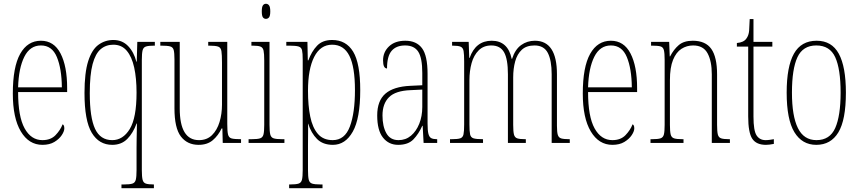

<svg xmlns="http://www.w3.org/2000/svg" viewBox="-20 -758 4553 1018"><path d="M205 10Q133 10 90.5 -61Q48 -132 48 -262Q48 -403 87 -472.5Q126 -542 197 -542Q266 -542 301 -474.5Q336 -407 336 -291V-270H76Q76 -140 110.5 -77.5Q145 -15 205 -15Q249 -15 274.5 -41.5Q300 -68 312 -99Q316 -97 318.5 -92Q321 -87 321 -77Q321 -62 307.5 -41.5Q294 -21 268.5 -5.5Q243 10 205 10ZM308 -295Q307 -394 281.5 -455.5Q256 -517 197 -517Q139 -517 109 -457Q79 -397 76 -295Z M624 240V220H637Q668 220 682 215.5Q696 211 700 195Q704 179 704 144V26Q704 3 704.5 -22.5Q705 -48 705.5 -70.5Q706 -93 706 -103H704Q686 -53 655 -21.5Q624 10 575 10Q505 10 466.5 -54Q428 -118 428 -265Q428 -372 447.5 -433.5Q467 -495 502 -520.5Q537 -546 581 -546Q628 -546 659 -514Q690 -482 703 -431H705L708 -536H801V-516H798Q768 -516 754 -511.5Q740 -507 736 -491Q732 -475 732 -440V144Q732 179 736 195Q740 211 753.5 215.5Q767 220 795 220H796V240ZM575 -15Q632 -15 668 -74Q704 -133 704 -267Q704 -343 691.5 -400Q679 -457 652 -489Q625 -521 581 -521Q542 -521 514 -497.5Q486 -474 471 -418Q456 -362 456 -264Q456 -135 484 -75Q512 -15 575 -15Z M1033 10Q973 10 939 -34.5Q905 -79 905 -184V-443Q905 -477 901 -492.5Q897 -508 882 -512Q867 -516 834 -516H830V-536H933V-183Q933 -15 1035 -15Q1077 -15 1104 -41.5Q1131 -68 1144 -111Q1157 -154 1157 -203V-426Q1157 -468 1154 -487Q1151 -506 1136.5 -511Q1122 -516 1087 -516H1084V-536H1185V-101Q1185 -62 1189 -45Q1193 -28 1208 -24Q1223 -20 1256 -20H1258V0H1161L1159 -77H1155Q1137 -39 1108 -14.5Q1079 10 1033 10Z M1390 -658Q1380 -658 1374 -666Q1368 -674 1368 -698Q1368 -721 1374 -729.5Q1380 -738 1390 -738Q1400 -738 1406.5 -729.5Q1413 -721 1413 -698Q1413 -674 1406.5 -666Q1400 -658 1390 -658ZM1298 0V-20H1314Q1345 -20 1359 -24.5Q1373 -29 1377 -45Q1381 -61 1381 -96V-437Q1381 -473 1377.5 -489.5Q1374 -506 1361 -511Q1348 -516 1319 -516H1313V-536H1409V-96Q1409 -61 1413 -45Q1417 -29 1431 -24.5Q1445 -20 1475 -20H1488V0Z M1513 240V220H1518Q1549 220 1563 215.5Q1577 211 1581 195Q1585 179 1585 144V-441Q1585 -476 1581.5 -491.5Q1578 -507 1563 -511.5Q1548 -516 1513 -516H1498V-536H1610L1612 -438H1615Q1632 -485 1661 -515.5Q1690 -546 1741 -546Q1815 -546 1852.5 -484Q1890 -422 1890 -280Q1890 -130 1850.5 -60Q1811 10 1745 10Q1692 10 1661 -21Q1630 -52 1614 -102H1613Q1614 -83 1613.5 -52.5Q1613 -22 1613 14V144Q1613 179 1617 195Q1621 211 1635 215.5Q1649 220 1679 220H1690V240ZM1744 -15Q1808 -15 1835 -87Q1862 -159 1862 -280Q1862 -403 1832.5 -462Q1803 -521 1741 -521Q1679 -521 1646 -456.5Q1613 -392 1613 -276Q1613 -198 1625 -139.5Q1637 -81 1665.5 -48Q1694 -15 1744 -15Z M2091 10Q2041 10 2010.5 -28.5Q1980 -67 1980 -146Q1980 -224 2023.5 -261.5Q2067 -299 2156 -303L2219 -306V-371Q2219 -451 2197.5 -484Q2176 -517 2128 -517Q2081 -517 2056.5 -488.5Q2032 -460 2032 -395Q2011 -395 2011 -438Q2011 -482 2042.5 -512Q2074 -542 2129 -542Q2188 -542 2217.5 -502.5Q2247 -463 2247 -366V-103Q2247 -66 2251.5 -48.5Q2256 -31 2266.5 -25.5Q2277 -20 2296 -20H2298V0H2226L2221 -91H2219Q2200 -48 2172 -19Q2144 10 2091 10ZM2093 -15Q2131 -15 2159 -38.5Q2187 -62 2203 -102Q2219 -142 2219 -191V-283L2157 -280Q2077 -277 2042.5 -242.5Q2008 -208 2008 -146Q2008 -88 2028.5 -51.5Q2049 -15 2093 -15Z M2366 0V-20H2375Q2406 -20 2420 -24.5Q2434 -29 2437.5 -45.5Q2441 -62 2441 -98V-432Q2441 -470 2438 -487.5Q2435 -505 2422 -510.5Q2409 -516 2379 -516H2377V-536H2465L2468 -451H2470Q2502 -542 2587 -542Q2673 -542 2693 -446H2695Q2711 -496 2743 -519Q2775 -542 2816 -542Q2933 -542 2933 -364V-91Q2933 -58 2937.5 -43Q2942 -28 2956 -24Q2970 -20 2999 -20H3001V0H2905V-364Q2905 -438 2884.5 -477.5Q2864 -517 2814 -517Q2771 -517 2746.5 -494Q2722 -471 2711.5 -432.5Q2701 -394 2701 -348V-96Q2701 -61 2705 -45Q2709 -29 2722.5 -24.5Q2736 -20 2765 -20H2768V0H2673V-364Q2673 -445 2652.5 -481Q2632 -517 2585 -517Q2544 -517 2518 -491Q2492 -465 2480.5 -423.5Q2469 -382 2469 -333V-98Q2469 -62 2472.5 -45.5Q2476 -29 2491 -24.5Q2506 -20 2539 -20H2541V0Z M3227 10Q3155 10 3112.5 -61Q3070 -132 3070 -262Q3070 -403 3109 -472.5Q3148 -542 3219 -542Q3288 -542 3323 -474.5Q3358 -407 3358 -291V-270H3098Q3098 -140 3132.5 -77.5Q3167 -15 3227 -15Q3271 -15 3296.5 -41.5Q3322 -68 3334 -99Q3338 -97 3340.5 -92Q3343 -87 3343 -77Q3343 -62 3329.5 -41.5Q3316 -21 3290.5 -5.5Q3265 10 3227 10ZM3330 -295Q3329 -394 3303.5 -455.5Q3278 -517 3219 -517Q3161 -517 3131 -457Q3101 -397 3098 -295Z M3429 0V-20H3437Q3468 -20 3482 -24.5Q3496 -29 3500 -45Q3504 -61 3504 -96V-441Q3504 -476 3500 -492Q3496 -508 3482 -512Q3468 -516 3437 -516H3432V-536H3528L3531 -459H3533Q3552 -496 3579 -519Q3606 -542 3653 -542Q3721 -542 3751.5 -498.5Q3782 -455 3782 -363V-96Q3782 -61 3786 -45Q3790 -29 3803.5 -24.5Q3817 -20 3846 -20H3850V0H3754V-364Q3754 -434 3731.5 -475.5Q3709 -517 3655 -517Q3621 -517 3593 -499Q3565 -481 3548.5 -440.5Q3532 -400 3532 -333V-96Q3532 -61 3536 -45Q3540 -29 3554 -24.5Q3568 -20 3598 -20H3604V0Z M4041 10Q3990 10 3968.5 -22.5Q3947 -55 3947 -141V-511H3887V-530Q3923 -533 3937 -553Q3950 -570 3952 -596Q3954 -622 3955 -657H3975V-536H4075V-511H3975V-140Q3975 -65 3991.5 -40Q4008 -15 4039 -15Q4051 -15 4060.5 -16.5Q4070 -18 4083 -20V5Q4058 10 4041 10Z M4308 10Q4233 10 4192 -57Q4151 -124 4151 -267Q4151 -405 4189.5 -473.5Q4228 -542 4310 -542Q4390 -542 4427.5 -473Q4465 -404 4465 -267Q4465 -122 4425 -56Q4385 10 4308 10ZM4309 -15Q4380 -15 4408.5 -79.5Q4437 -144 4437 -267Q4437 -392 4408.5 -454.5Q4380 -517 4308 -517Q4237 -517 4208 -454.5Q4179 -392 4179 -267Q4179 -143 4210.5 -79Q4242 -15 4309 -15Z"/></svg>

Font: Noto Serif Georgian ExtraCondensed Thin
Style: Regular
Weight: 100
Width: 2
Designer: Monotype Design Team, Akaki Razmadze
Foundry: Google LLC
Version: Version 2.003; ttfautohint (v1.8.4.7-5d5b)